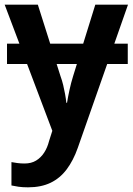

<svg xmlns="http://www.w3.org/2000/svg" viewBox="-20 -562 568 822"><path d="M527 -375V-288H10V-375ZM0 -542H142L239 -236Q246 -217 250.5 -198Q255 -179 258.5 -160Q262 -141 264 -122H267Q271 -147 277.5 -177Q284 -207 293 -236L388 -542H528L313 71Q294 125 265.5 163Q237 201 196.5 220.5Q156 240 100 240Q77 240 59.5 237.5Q42 235 29 232V132Q39 134 54 136Q69 138 85 138Q114 138 134.5 125.5Q155 113 169 91.5Q183 70 190 42L204 -2Z"/></svg>

Font: Noto Sans Display SemiBold
Style: Regular
Weight: 600
Designer: Monotype Design Team
Foundry: Monotype Imaging Inc.
Version: Version 2.003